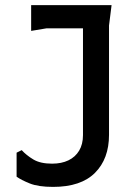

<svg xmlns="http://www.w3.org/2000/svg" viewBox="-20 -720 541 752"><path d="M188 12Q130 12 96.5 -1.5Q63 -15 45 -28V-122L65 -132Q83 -112 110.5 -95.5Q138 -79 184 -79Q221 -79 248 -92Q275 -105 290 -130Q305 -155 305 -191V-607V-700H417L407 -620V-192Q407 -98 352 -43Q297 12 188 12ZM102 -599V-700H356V-609H162Z"/></svg>

Font: AR One Sans Medium
Style: Regular
Weight: 500
Designer: Niteesh Yadav
Foundry: Niteesh Yadav
Version: Version 1.001;gftools[0.9.33]